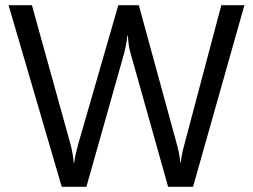

<svg xmlns="http://www.w3.org/2000/svg" viewBox="-20 -720 974 740"><path d="M922 -700 724 0H628L484 -512Q479 -528 476.5 -545.5Q474 -563 473 -583H471Q467 -547 458 -513L313 0H218L13 -700H103L252 -163Q261 -130 264 -93H266Q269 -119 281 -163L436 -700H515L663 -159Q671 -130 675 -94H677Q679 -120 690 -161L833 -700Z"/></svg>

Font: A Tai Tham KH New
Style: Regular
Weight: 400
Designer: Sangdang Kengtung
Foundry: Sangdang Kengtung
Version: Version 1.002